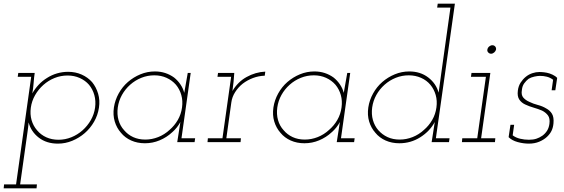

<svg xmlns="http://www.w3.org/2000/svg" viewBox="-22 -770 3053 1040"><path d="M0 229 -2 250H176L178 229H87L127 -55Q130 -72 130.5 -81Q131 -90 133 -107Q146 -57 188 -24.5Q230 8 292 8Q332 8 369.5 -7.5Q407 -23 437 -49Q467 -75 487.5 -110.5Q508 -146 514 -187Q520 -227 509.5 -262.5Q499 -298 477 -325Q454 -351 420.5 -366Q387 -381 347 -381Q316 -381 287 -372.5Q258 -364 233 -348Q207 -332 187 -310.5Q167 -289 153 -264Q158 -291 160 -319.5Q162 -348 166 -375H77L74 -354H147L65 229ZM493 -187Q488 -151 470 -119.5Q452 -88 425 -64Q398 -40 364.5 -26.5Q331 -13 295 -13Q258 -13 228.5 -26.5Q199 -40 179 -64Q158 -88 149 -119.5Q140 -151 145 -187Q150 -223 168 -254.5Q186 -286 213 -310Q240 -334 273.5 -347.5Q307 -361 344 -361Q380 -361 410 -347.5Q440 -334 460 -311Q480 -287 489 -255Q498 -223 493 -187Z M595 -188Q589 -147 599.5 -112Q610 -77 633 -51Q655 -24 688.5 -9Q722 6 763 6Q805 6 843 -10Q881 -26 910 -53Q924 -65 935.5 -79.5Q947 -94 955 -109Q953 -94 950.5 -80Q948 -66 946 -51L938 0H1032L1035 -21H961L1011 -375H995Q991 -348 985.5 -321Q980 -294 976 -267Q970 -291 955.5 -312.5Q941 -334 921 -350Q899 -366 873 -374.5Q847 -383 817 -383Q776 -383 738.5 -367.5Q701 -352 671 -326Q641 -300 621 -264Q601 -228 595 -188ZM616 -188Q621 -224 638.5 -255.5Q656 -287 683 -311Q710 -335 743.5 -348.5Q777 -362 814 -362Q850 -362 880 -348.5Q910 -335 931 -311Q951 -287 960 -255.5Q969 -224 964 -188Q959 -151 941 -120Q923 -89 896 -66Q869 -41 835 -27.5Q801 -14 765 -14Q728 -14 699 -27.5Q670 -41 650 -65Q629 -88 620 -119.5Q611 -151 616 -188Z M1104 -21 1102 0H1281L1283 -21H1204L1231 -215Q1235 -245 1252 -271.5Q1269 -298 1293 -317Q1318 -336 1348.5 -347.5Q1379 -359 1412 -360L1415 -382Q1389 -381 1363 -373.5Q1337 -366 1314 -353Q1290 -340 1270.5 -320.5Q1251 -301 1237 -277Q1239 -291 1240 -301.5Q1241 -312 1243 -326L1247 -375H1159L1156 -354H1230L1183 -21Z M1459 -188Q1453 -147 1463.5 -112Q1474 -77 1497 -51Q1519 -24 1552.5 -9Q1586 6 1627 6Q1669 6 1707 -10Q1745 -26 1774 -53Q1788 -65 1799.5 -79.5Q1811 -94 1819 -109Q1817 -94 1814.5 -80Q1812 -66 1810 -51L1802 0H1896L1899 -21H1825L1875 -375H1859Q1855 -348 1849.5 -321Q1844 -294 1840 -267Q1834 -291 1819.5 -312.5Q1805 -334 1785 -350Q1763 -366 1737 -374.5Q1711 -383 1681 -383Q1640 -383 1602.5 -367.5Q1565 -352 1535 -326Q1505 -300 1485 -264Q1465 -228 1459 -188ZM1480 -188Q1485 -224 1502.5 -255.5Q1520 -287 1547 -311Q1574 -335 1607.5 -348.5Q1641 -362 1678 -362Q1714 -362 1744 -348.5Q1774 -335 1795 -311Q1815 -287 1824 -255.5Q1833 -224 1828 -188Q1823 -151 1805 -120Q1787 -89 1760 -66Q1733 -41 1699 -27.5Q1665 -14 1629 -14Q1592 -14 1563 -27.5Q1534 -41 1514 -65Q1493 -88 1484 -119.5Q1475 -151 1480 -188Z M2324 -51 2316 0H2410L2413 -21H2339L2442 -750H2349L2346 -729H2418L2369 -379Q2365 -351 2361.5 -323.5Q2358 -296 2354 -268Q2340 -318 2297.5 -350.5Q2255 -383 2195 -383Q2154 -383 2116.5 -367.5Q2079 -352 2049 -326Q2019 -300 1999 -264Q1979 -228 1973 -188Q1967 -147 1977.5 -112Q1988 -77 2011 -51Q2033 -24 2066.5 -9Q2100 6 2141 6Q2203 6 2254.5 -26.5Q2306 -59 2333 -109Q2331 -94 2328.5 -80Q2326 -66 2324 -51ZM1994 -188Q1999 -224 2016.5 -255.5Q2034 -287 2061 -311Q2088 -335 2121.5 -348.5Q2155 -362 2192 -362Q2228 -362 2258.5 -348.5Q2289 -335 2309 -311Q2329 -287 2338 -255.5Q2347 -224 2342 -188Q2337 -151 2319 -120Q2301 -89 2274 -66Q2247 -41 2213 -27.5Q2179 -14 2143 -14Q2106 -14 2077 -27.5Q2048 -41 2027 -65Q2007 -88 1998 -119.5Q1989 -151 1994 -188Z M2482 -21 2480 0H2659L2661 -21H2584L2634 -375H2532L2529 -354H2610L2563 -21ZM2618 -502Q2616 -493 2622.5 -486Q2629 -479 2638 -479Q2647 -479 2655 -486Q2663 -493 2665 -502Q2666 -512 2660 -518.5Q2654 -525 2645 -525Q2636 -525 2628 -518.5Q2620 -512 2618 -502Z M2733 -27Q2751 -9 2782 -0.5Q2813 8 2843 8Q2874 8 2899 -2.5Q2924 -13 2941 -29Q2957 -44 2965.5 -61.5Q2974 -79 2976 -102Q2979 -135 2968 -153.5Q2957 -172 2936 -183Q2916 -195 2891 -201.5Q2866 -208 2846 -218Q2825 -227 2812.5 -241.5Q2800 -256 2805 -283Q2807 -304 2817.5 -318.5Q2828 -333 2841 -343Q2854 -351 2872 -355Q2890 -359 2903 -359Q2922 -359 2940 -354.5Q2958 -350 2974 -338L2966 -281H2986L2996 -348Q2987 -358 2971 -365.5Q2955 -373 2940 -376Q2924 -379 2912.5 -379.5Q2901 -380 2900 -380Q2881 -380 2861.5 -373.5Q2842 -367 2826 -354Q2810 -341 2798 -322.5Q2786 -304 2783 -279Q2779 -248 2791 -230.5Q2803 -213 2823 -204Q2844 -194 2868.5 -187Q2893 -180 2914 -171Q2934 -161 2946 -145Q2958 -129 2954 -99Q2951 -77 2941 -61.5Q2931 -46 2916 -35Q2900 -24 2883 -18.5Q2866 -13 2843 -13Q2819 -13 2795.5 -18.5Q2772 -24 2755 -37L2763 -94H2743Z"/></svg>

Font: Josefin Slab ExtraLight
Style: Italic
Weight: 250
Italic angle: -12°
Designer: Santiago Orozco
Foundry: Typemade
Version: Version 2.100